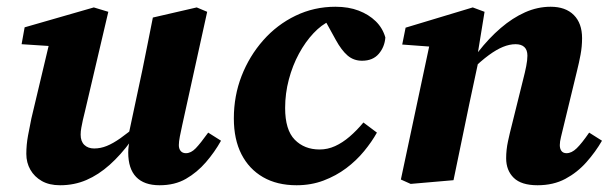

<svg xmlns="http://www.w3.org/2000/svg" viewBox="-20 -534 1809 569"><path d="M158 15Q126 15 104 2.5Q82 -10 70 -31Q58 -52 58 -78Q58 -105 63 -132Q68 -159 73 -183L131 -427L167 -395L44 -403L53 -453L258 -512L301 -499L232 -205Q228 -190 225.5 -178Q223 -166 221 -155.5Q219 -145 219 -135Q219 -115 230 -104.5Q241 -94 259 -94Q278 -94 296.5 -101.5Q315 -109 337 -124.5Q359 -140 386 -163L395 -116H368Q338 -75 305 -45.5Q272 -16 236 -0.5Q200 15 158 15ZM453 15Q407 15 383.5 -9.5Q360 -34 360 -82Q360 -92 361.5 -102.5Q363 -113 366 -125H359L402 -327Q410 -366 417.5 -404Q425 -442 433 -482L563 -512L594 -499L520 -163Q516 -145 513 -129.5Q510 -114 510 -104Q510 -93 515.5 -86.5Q521 -80 531 -80Q546 -80 560 -94.5Q574 -109 597 -141L635 -117Q616 -83 590 -53Q564 -23 531 -4Q498 15 453 15Z M859 15Q801 15 759.5 -9Q718 -33 695.5 -77Q673 -121 673 -183Q673 -250 696 -309Q719 -368 760 -414.5Q801 -461 856 -487.5Q911 -514 974 -514Q1013 -514 1043 -502.5Q1073 -491 1093.5 -471Q1114 -451 1122 -423Q1120 -395 1102.5 -374.5Q1085 -354 1053 -354Q1028 -354 1010 -369.5Q992 -385 975 -416L937 -485H991V-472H958Q933 -461 909 -435.5Q885 -410 866 -375Q847 -340 836 -298.5Q825 -257 825 -214Q825 -149 853.5 -120Q882 -91 927 -91Q951 -91 973 -101Q995 -111 1016 -129Q1037 -147 1057 -171L1097 -141Q1082 -114 1059 -86Q1036 -58 1006 -35.5Q976 -13 939 1Q902 15 859 15Z M1197 11 1168 -2 1258 -425 1307 -392 1172 -402 1182 -452 1381 -512 1416 -499 1394 -364 1399 -358 1371 -227Q1359 -170 1347.5 -113.5Q1336 -57 1324 0ZM1573 15Q1525 15 1502.5 -7Q1480 -29 1480 -65Q1480 -90 1485.5 -115.5Q1491 -141 1497 -164L1530 -297Q1536 -320 1539.5 -338Q1543 -356 1543 -369Q1543 -386 1534 -394.5Q1525 -403 1508 -403Q1490 -403 1470.5 -395Q1451 -387 1428.5 -370.5Q1406 -354 1378 -327L1375 -380H1397Q1429 -421 1464 -451Q1499 -481 1536 -497.5Q1573 -514 1612 -514Q1656 -514 1680.5 -489.5Q1705 -465 1705 -421Q1705 -396 1700.5 -372Q1696 -348 1690 -324L1650 -159Q1646 -142 1642.5 -128Q1639 -114 1639 -104Q1639 -93 1644 -86.5Q1649 -80 1659 -80Q1674 -80 1689 -94.5Q1704 -109 1726 -141L1764 -117Q1745 -84 1718 -53.5Q1691 -23 1655.5 -4Q1620 15 1573 15Z"/></svg>

Font: Source Serif 4
Style: Bold Italic
Weight: 700
Italic angle: -12°
Designer: Frank Grießhammer
Foundry: Adobe Systems Incorporated
Version: Version 4.004;hotconv 1.0.116;makeotfexe 2.5.65601